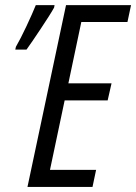

<svg xmlns="http://www.w3.org/2000/svg" viewBox="-20 -734 535 754"><path d="M87.9 0 239.3 -713.9H494.6L480.5 -647.5H299.3L248.5 -406.7H418L402.8 -339.8H233.9L176.3 -66.9H357.4L343.3 0ZM40 -539.1 42.5 -550.3Q50.8 -564.5 61.8 -585.9Q72.8 -607.4 84 -631.3Q95.2 -655.3 105 -677.2Q114.7 -699.2 120.6 -713.9H194.3L192.4 -704.1Q185.5 -691.4 171.4 -669.2Q157.2 -647 140.4 -621.6Q123.5 -596.2 108.4 -574Q93.3 -551.8 84 -539.1Z"/></svg>

Font: Open Sans Condensed
Style: Italic
Weight: 400
Width: 3
Italic angle: -12°
Designer: Monotype Design Team
Foundry: Monotype Imaging Inc.
Version: Version 3.000